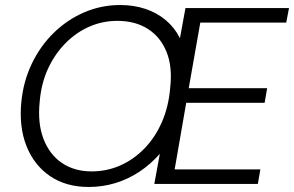

<svg xmlns="http://www.w3.org/2000/svg" viewBox="-20 -732 1170 764"><path d="M333 12Q243 12 179.5 -31Q116 -74 85.5 -150.5Q55 -227 65 -327Q73 -409 107 -479.5Q141 -550 194.5 -602Q248 -654 315.5 -683Q383 -712 458 -712Q513 -712 559 -696.5Q605 -681 640 -651.5Q675 -622 696 -580L718 -700H1130L1119 -642H777L731 -381H1043L1033 -323H721L675 -58H1016L1006 0H594L616 -120Q579 -78 534.5 -48.5Q490 -19 439 -3.5Q388 12 333 12ZM344 -50Q406 -50 459.5 -74Q513 -98 555.5 -142Q598 -186 624.5 -247Q651 -308 657 -381Q667 -466 642.5 -526Q618 -586 567.5 -617.5Q517 -649 447 -649Q388 -649 335.5 -626Q283 -603 240.5 -560Q198 -517 171 -458.5Q144 -400 138 -328Q129 -242 153 -179.5Q177 -117 226.5 -83.5Q276 -50 344 -50Z"/></svg>

Font: DM Sans 12pt Light
Style: Italic
Weight: 300
Italic angle: -10°
Version: Version 4.004;gftools[0.9.30]